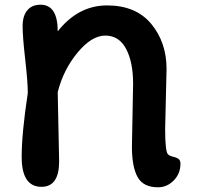

<svg xmlns="http://www.w3.org/2000/svg" viewBox="-20 -783 848 815"><path d="M540 -160 545 -428Q545 -520 515 -576Q485 -632 427 -632Q369 -632 309 -559.5Q249 -487 225 -392L231 -98Q231 10 156 10Q72 10 72 -117Q72 -217 98 -388Q98 -435 87 -531Q76 -627 76 -671.5Q76 -716 96 -739.5Q116 -763 152 -763Q225 -763 225 -650Q312 -760 434.5 -760Q557 -760 622 -681.5Q687 -603 687 -490L681 -235Q681 -140 693 -128Q700 -121 714 -118Q728 -115 737 -109Q746 -103 746 -88Q746 -46 717.5 -17Q689 12 651 12Q588 12 564 -31.5Q540 -75 540 -160Z"/></svg>

Font: Delius Unicase
Style: Bold
Weight: 700
Designer: Natalia Raices
Foundry: Natalia Raices
Version: Version 1.001